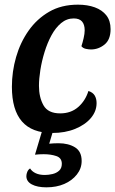

<svg xmlns="http://www.w3.org/2000/svg" viewBox="-20 -550 494 823"><path d="M204 20Q117 20 74 -29.5Q31 -79 31 -178Q31 -243 49 -305.5Q67 -368 102.5 -418.5Q138 -469 190.5 -499.5Q243 -530 314 -530Q355 -530 386.5 -518.5Q418 -507 436 -484Q454 -461 454 -425Q454 -380 428 -359Q402 -338 370 -338Q361 -338 348.5 -340.5Q336 -343 329 -352Q334 -367 338.5 -386.5Q343 -406 343 -420Q343 -445 331.5 -458Q320 -471 296 -471Q266 -471 242 -451Q218 -431 200.5 -398.5Q183 -366 171 -327Q159 -288 153 -250Q147 -212 147 -182Q147 -133 166.5 -98.5Q186 -64 238 -64Q284 -64 315 -91Q346 -118 359 -160Q378 -154 386 -140.5Q394 -127 394 -108Q394 -73 369.5 -44Q345 -15 302 2.5Q259 20 204 20ZM179 253Q140 253 116.5 240.5Q93 228 93 205Q93 196 97 186.5Q101 177 109 172Q117 185 133 192.5Q149 200 172 200Q188 200 205 196Q222 192 233.5 181.5Q245 171 245 152Q245 127 221.5 119Q198 111 167 111Q157 111 148.5 111.5Q140 112 130 113L167 -11H214L191 66Q199 65 210.5 64.5Q222 64 231 64Q273 64 301.5 81.5Q330 99 330 140Q330 172 309.5 198Q289 224 255.5 238.5Q222 253 179 253Z"/></svg>

Font: Sansita Swashed Light
Style: Regular
Weight: 400
Version: Version 1.003